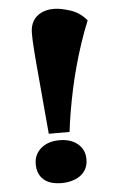

<svg xmlns="http://www.w3.org/2000/svg" viewBox="-53 -755 496 810"><g transform="rotate(-5 195.0 -350.5)"><path d="M111 -512Q109 -540 107.5 -559.5Q106 -579 105.5 -594.5Q105 -610 105 -625Q105 -653 117 -674Q129 -695 152 -706.5Q175 -718 206 -718Q235 -718 276 -704.5Q317 -691 344 -657Q325 -611 309 -562.5Q293 -514 280 -466.5Q267 -419 257 -372Q247 -325 239.5 -281Q232 -237 227 -195H139ZM73 -72Q73 -113 103 -138.5Q133 -164 181 -164Q229 -164 258.5 -139.5Q288 -115 288 -74Q288 -45 273.5 -24.5Q259 -4 233 6.5Q207 17 176 17Q125 17 99 -6.5Q73 -30 73 -72Z"/></g></svg>

Font: Literata Black
Style: Italic
Weight: 900
Italic angle: -2°
Designer: Latin by Veronika Burian and Jose Scaglione. Greek by Irene Vlachou. Cyrillic by Vera Evstafieva
Foundry: TypeTogether
Version: Version 3.002